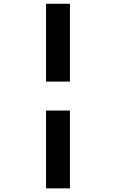

<svg xmlns="http://www.w3.org/2000/svg" viewBox="-20 -865 626 1036"><path d="M228.5 151.4V-268.6H357.4V151.4ZM228.5 -424.8V-844.7H357.4V-424.8Z"/></svg>

Font: CaskaydiaCove NFP
Style: Bold Italic
Weight: 700
Italic angle: -10°
Designer: Aaron Bell
Foundry: Saja Typeworks
Version: Version 2111.001; VTT 6.35;Nerd Fonts 3.1.1